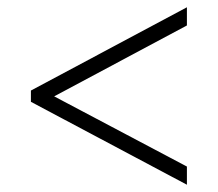

<svg xmlns="http://www.w3.org/2000/svg" viewBox="-20 -622 599 528"><path d="M494 -114 65 -342V-373L494 -602V-552L129 -357L494 -164Z"/></svg>

Font: Noto Serif Malayalam Light
Style: Regular
Weight: 300
Designer: Indian type Foundry, Jelle Bosma, Monotype Design Team
Foundry: Monotype Imaging Inc.
Version: Version 2.104; ttfautohint (v1.8.4.7-5d5b)